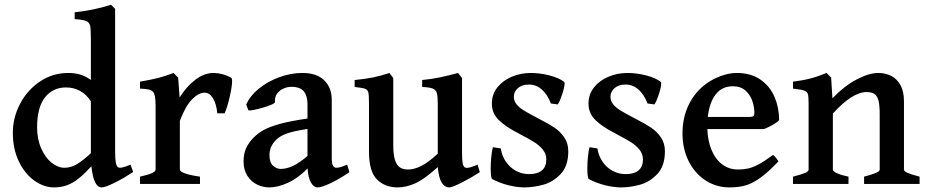

<svg xmlns="http://www.w3.org/2000/svg" viewBox="-20 -777 3916 811"><path d="M366.2 -74.7Q336.4 -42.5 312.7 -23.4Q289.1 -4.4 263.9 5.1Q238.8 14.6 208 14.6Q166 14.6 125.7 -13.7Q85.4 -42 59.8 -94.7Q34.2 -147.5 34.2 -216.8Q34.2 -279.8 64.5 -337.9Q94.7 -396 148.4 -432.4Q202.1 -468.8 269 -468.8Q294.4 -468.8 316.9 -462.6Q339.4 -456.5 363.8 -439.5V-612.3Q363.8 -653.3 360.8 -667.7Q357.9 -682.1 344.7 -688Q331.5 -693.8 295.4 -696.3V-725.1Q375.5 -733.4 448.7 -756.8L466.3 -739.7V-138.7Q466.3 -105.5 469 -91.1Q471.7 -76.7 477.5 -71.3Q481.4 -68.4 487.3 -68.4Q499.5 -68.4 531.2 -81.5L542.5 -50.8Q499 -22 461.4 -3.7Q423.8 14.6 409.7 14.6Q375 14.6 366.2 -74.7ZM258.8 -407.7Q203.1 -407.7 169.9 -365.5Q136.7 -323.2 136.7 -239.3Q136.7 -189 154.1 -149.9Q171.4 -110.8 198 -89.6Q224.6 -68.4 252.4 -68.4Q279.8 -68.4 305.2 -83.7Q330.6 -99.1 363.8 -129.9V-348.6Q346.7 -377 319.3 -392.3Q292 -407.7 258.8 -407.7Z M897.9 -298.3Q894 -338.4 879.6 -362.1Q865.2 -385.7 843.8 -385.7Q819.8 -385.7 792 -358.2Q764.2 -330.6 739.7 -266.6V-60.5Q739.7 -52.7 760.5 -44.9Q781.2 -37.1 824.7 -30.8V0H571.3V-30.8Q604.5 -38.1 620.8 -45.4Q637.2 -52.7 637.2 -60.5V-327.6Q637.2 -356.9 634.3 -370.6Q631.3 -384.3 626 -389.6Q619.1 -396.5 608.6 -398.9Q598.1 -401.4 571.3 -402.8V-432.1Q619.6 -440.4 649.2 -448Q678.7 -455.6 712.9 -468.8L732.4 -449.2L738.8 -365.2Q767.1 -411.1 804.7 -439.9Q842.3 -468.8 882.3 -468.8Q900.4 -468.8 919.9 -463.6Q939.5 -458.5 957 -448.2Q960.4 -446.3 960.4 -434.6Q960.4 -411.1 949.7 -365.7Q939 -320.3 928.7 -298.3Z M1279.3 -65.4Q1238.3 -23.9 1195.6 -4.6Q1152.8 14.6 1117.7 14.6Q1090.3 14.6 1065.4 2.4Q1040.5 -9.8 1024.7 -34.7Q1008.8 -59.6 1008.8 -95.7Q1008.8 -127.9 1020 -151.9Q1031.2 -175.8 1051.3 -195.8Q1069.3 -213.9 1092.8 -227.3Q1116.2 -240.7 1160.6 -253.2Q1205.1 -265.6 1278.8 -276.4V-337.9Q1278.8 -371.6 1263.4 -390.9Q1248 -410.2 1211.4 -410.2Q1192.9 -410.2 1176 -402.3Q1159.2 -394.5 1149.4 -379.9Q1139.6 -365.2 1141.6 -346.2Q1142.1 -340.8 1120.8 -332.5Q1099.6 -324.2 1072.8 -317.4Q1045.9 -310.5 1033.7 -310.5Q1030.3 -310.5 1029.3 -311L1020 -335Q1035.2 -371.1 1072.5 -401.9Q1109.9 -432.6 1159.2 -450.7Q1208.5 -468.8 1257.3 -468.8Q1317.9 -468.8 1349.6 -437.7Q1381.3 -406.7 1381.3 -355V-106.4Q1381.3 -68.4 1400.9 -68.4Q1408.2 -68.4 1418 -71Q1427.7 -73.7 1446.3 -81.5L1456.1 -49.8Q1415.5 -22 1377.2 -3.7Q1338.9 14.6 1322.3 14.6Q1304.7 14.6 1293 -6.8Q1281.2 -28.3 1279.3 -65.4ZM1278.8 -232.4Q1216.8 -222.7 1189.5 -212.4Q1162.1 -202.1 1146.5 -186.5Q1132.8 -172.9 1125.5 -157.2Q1118.2 -141.6 1118.2 -121.6Q1118.2 -90.3 1133.5 -76.9Q1148.9 -63.5 1166 -63.5Q1189.9 -63.5 1217 -75.9Q1244.1 -88.4 1278.8 -118.2Z M1829.1 -71.3Q1773.4 -20.5 1734.6 -2.9Q1695.8 14.6 1659.7 14.6Q1606.4 14.6 1572.5 -18.8Q1538.6 -52.2 1538.6 -136.2V-339.8Q1538.6 -374.5 1535.9 -386.2Q1533.2 -397.9 1522 -402.1Q1510.7 -406.2 1478 -409.7V-439Q1523.9 -443.4 1556.2 -450Q1588.4 -456.5 1625 -468.8L1641.1 -447.3V-165.5Q1641.1 -124.5 1648.2 -101.8Q1655.3 -79.1 1668.9 -70.1Q1682.6 -61 1703.6 -61Q1729.5 -61 1759.8 -76.2Q1790 -91.3 1829.1 -127.9V-339.8Q1829.1 -371.1 1825 -384.5Q1820.8 -397.9 1807.6 -403.1Q1794.4 -408.2 1763.2 -409.7V-439Q1803.2 -442.9 1838.4 -450.2Q1873.5 -457.5 1914.6 -468.8L1931.6 -447.3V-133.8Q1931.6 -103 1934.1 -89.1Q1936.5 -75.2 1942.9 -70.3Q1946.8 -67.9 1952.6 -67.9Q1965.8 -67.9 1997.1 -81.5L2006.8 -49.8Q1970.2 -25.9 1929.9 -5.6Q1889.6 14.6 1877.9 14.6Q1858.9 14.6 1846.2 -4.9Q1833.5 -24.4 1829.1 -71.3Z M2058.6 -21Q2055.7 -22.5 2054.2 -34.9Q2052.7 -47.4 2052.7 -66.4Q2052.7 -89.8 2055.2 -114.5Q2057.6 -139.2 2062 -155.3L2095.2 -149.9Q2100.1 -118.2 2117.2 -93.5Q2134.3 -68.8 2159.7 -55.2Q2185.1 -41.5 2214.8 -41.5Q2250 -41.5 2268.8 -57.1Q2287.6 -72.8 2287.6 -103.5Q2287.6 -126.5 2273.2 -144.5Q2258.8 -162.6 2237.5 -176Q2216.3 -189.5 2179.7 -208.5L2168.9 -214.4Q2117.2 -240.7 2087.4 -269.3Q2057.6 -297.9 2057.6 -339.4Q2057.6 -378.4 2080.8 -407.7Q2104 -437 2141.8 -452.9Q2179.7 -468.8 2222.2 -468.8Q2261.2 -468.8 2301.5 -458.3Q2341.8 -447.8 2362.8 -431.2Q2364.7 -429.7 2364.7 -423.8Q2364.7 -409.2 2354.5 -378.2Q2344.2 -347.2 2335.9 -335.9L2307.1 -339.8Q2291.5 -379.4 2267.8 -399.7Q2244.1 -419.9 2214.4 -419.9Q2185.1 -419.9 2167.7 -404.8Q2150.4 -389.6 2150.4 -368.7Q2150.4 -350.6 2161.6 -336.7Q2172.9 -322.8 2190.9 -311.5Q2209 -300.3 2244.1 -281.7L2260.7 -272.9Q2298.3 -253.9 2322.5 -237.5Q2346.7 -221.2 2363.5 -196.5Q2380.4 -171.9 2380.4 -138.2Q2380.4 -75.2 2347.7 -41.3Q2314.9 -7.3 2273.4 3.7Q2231.9 14.6 2195.3 14.6Q2165 14.6 2127.4 5.4Q2089.8 -3.9 2058.6 -21Z M2466.8 -21Q2463.9 -22.5 2462.4 -34.9Q2460.9 -47.4 2460.9 -66.4Q2460.9 -89.8 2463.4 -114.5Q2465.8 -139.2 2470.2 -155.3L2503.4 -149.9Q2508.3 -118.2 2525.4 -93.5Q2542.5 -68.8 2567.9 -55.2Q2593.3 -41.5 2623 -41.5Q2658.2 -41.5 2677 -57.1Q2695.8 -72.8 2695.8 -103.5Q2695.8 -126.5 2681.4 -144.5Q2667 -162.6 2645.8 -176Q2624.5 -189.5 2587.9 -208.5L2577.1 -214.4Q2525.4 -240.7 2495.6 -269.3Q2465.8 -297.9 2465.8 -339.4Q2465.8 -378.4 2489 -407.7Q2512.2 -437 2550 -452.9Q2587.9 -468.8 2630.4 -468.8Q2669.4 -468.8 2709.7 -458.3Q2750 -447.8 2771 -431.2Q2772.9 -429.7 2772.9 -423.8Q2772.9 -409.2 2762.7 -378.2Q2752.4 -347.2 2744.1 -335.9L2715.3 -339.8Q2699.7 -379.4 2676 -399.7Q2652.3 -419.9 2622.6 -419.9Q2593.3 -419.9 2575.9 -404.8Q2558.6 -389.6 2558.6 -368.7Q2558.6 -350.6 2569.8 -336.7Q2581.1 -322.8 2599.1 -311.5Q2617.2 -300.3 2652.3 -281.7L2668.9 -272.9Q2706.5 -253.9 2730.7 -237.5Q2754.9 -221.2 2771.7 -196.5Q2788.6 -171.9 2788.6 -138.2Q2788.6 -75.2 2755.9 -41.3Q2723.1 -7.3 2681.6 3.7Q2640.1 14.6 2603.5 14.6Q2573.2 14.6 2535.6 5.4Q2498 -3.9 2466.8 -21Z M2967.8 -231.9Q2969.2 -183.6 2985.1 -144.5Q3001 -105.5 3029.8 -83.3Q3058.6 -61 3097.7 -61Q3120.6 -61 3139.6 -65.2Q3158.7 -69.3 3183.8 -82.5Q3209 -95.7 3245.1 -122.6Q3250.5 -119.6 3257.3 -110.8Q3264.2 -102.1 3268.1 -95.2Q3223.6 -48.8 3191.2 -25.6Q3158.7 -2.4 3129.4 6.1Q3100.1 14.6 3060.5 14.6Q3006.8 14.6 2961.4 -14.2Q2916 -43 2889.4 -95.2Q2862.8 -147.5 2862.8 -214.4Q2862.8 -280.3 2889.4 -335Q2916 -389.6 2965.8 -425.3Q2991.7 -443.8 3025.9 -456.3Q3060.1 -468.8 3091.8 -468.8Q3152.3 -468.8 3192.6 -440.4Q3232.9 -412.1 3252 -366.7Q3271 -321.3 3271 -269.5Q3262.7 -260.3 3243.9 -249.5Q3225.1 -238.8 3207.5 -231.9ZM3147.9 -283.2Q3158.7 -283.2 3162.6 -286.9Q3166.5 -290.5 3166.5 -300.8Q3166.5 -323.7 3158.2 -349.4Q3149.9 -375 3129.6 -393.8Q3109.4 -412.6 3075.7 -412.6Q3029.8 -412.6 3003.2 -378.4Q2976.6 -344.2 2969.7 -283.2Z M3629.9 -30.8Q3665 -40 3680.4 -46.9Q3695.8 -53.7 3695.8 -60.5V-294.4Q3695.8 -332 3690.7 -352.1Q3685.5 -372.1 3673.6 -380.1Q3661.6 -388.2 3640.6 -388.2Q3580.6 -388.2 3498 -297.4V-60.5Q3498 -53.2 3515.4 -45.2Q3532.7 -37.1 3564 -30.8V0H3329.6V-30.8Q3364.7 -40 3380.1 -46.4Q3395.5 -52.7 3395.5 -60.5V-339.8Q3395.5 -368.7 3392.6 -379.2Q3389.6 -389.6 3377 -394.3Q3364.3 -398.9 3329.6 -402.8V-432.1Q3370.6 -437 3404.1 -445.8Q3437.5 -454.6 3471.2 -468.8L3490.7 -449.2L3496.1 -361.8Q3545.9 -413.6 3598.1 -441.2Q3650.4 -468.8 3690.4 -468.8Q3720.2 -468.8 3744.6 -456.3Q3769 -443.8 3783.7 -417.2Q3798.3 -390.6 3798.3 -349.6V-60.5Q3798.3 -53.7 3812.7 -47.1Q3827.1 -40.5 3864.3 -30.8V0H3629.9Z"/></svg>

Font: David Libre Medium
Style: Regular
Weight: 500
Version: Version 1.000